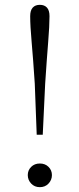

<svg xmlns="http://www.w3.org/2000/svg" viewBox="-20 -763 329 795"><path d="M145 12Q123 12 109 -3Q95 -18 95 -38Q95 -58 109 -72Q123 -86 145 -86Q167 -86 181 -72Q195 -58 195 -38Q195 -18 181 -3Q167 12 145 12ZM145 -743Q164 -743 174.5 -731.5Q185 -720 185 -696Q185 -656 179.5 -589Q174 -522 167 -416L157 -205H132L124 -416Q117 -522 111 -589Q105 -656 105 -696Q105 -720 115.5 -731.5Q126 -743 145 -743Z"/></svg>

Font: Noto Serif SC
Style: Regular
Weight: 200
Designer: Ryoko NISHIZUKA 西塚涼子 (kana & ideographs); Frank Grießhammer (Latin, Greek & Cyrillic); Wenlong ZHANG 张文龙 (bopomofo); San
Foundry: Adobe
Version: Version 2.001;hotconv 1.1.0;makeotfexe 2.6.0